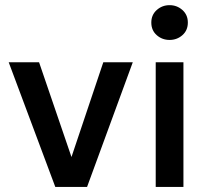

<svg xmlns="http://www.w3.org/2000/svg" viewBox="-20 -742 824 762"><path d="M199.5 0 14.5 -495H135L272 -94.5H255.5L390 -495H507L325.5 0Z M598 0V-495H708V0ZM653 -583.5Q623.5 -583.5 602 -602.5Q580.5 -621.5 580.5 -652.5Q580.5 -683 602 -702.2Q623.5 -721.5 653 -721.5Q682.5 -721.5 704 -702.2Q725.5 -683 725.5 -652.5Q725.5 -621.5 704 -602.5Q682.5 -583.5 653 -583.5Z"/></svg>

Font: Geologica Cursive
Style: Regular
Weight: 400
Designer: Sindre Bremnes, Frode Helland
Foundry: Monokrom Skriftforlag AS
Version: Version 1.010;gftools[0.9.28]